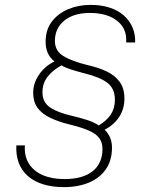

<svg xmlns="http://www.w3.org/2000/svg" viewBox="-20 -757 591 787"><path d="M242 10Q193 10 155.5 -2Q118 -14 93 -36.5Q68 -59 56.5 -90.5Q45 -122 47 -161H82Q79 -118 98 -87Q117 -56 154.5 -39.5Q192 -23 244 -23Q319 -23 359.5 -55Q400 -87 400 -147Q400 -174 386 -192Q372 -210 342.5 -222.5Q313 -235 268 -246Q219 -258 185 -274.5Q151 -291 133.5 -315.5Q116 -340 116 -377Q116 -416 140 -451Q164 -486 203 -505Q184 -521 175.5 -540.5Q167 -560 167 -586Q167 -635 192.5 -668.5Q218 -702 260 -719.5Q302 -737 352 -737Q394 -737 428.5 -726Q463 -715 486.5 -694.5Q510 -674 522.5 -646Q535 -618 534 -583H497Q500 -621 482 -648Q464 -675 430 -689.5Q396 -704 349 -704Q282 -704 243.5 -672.5Q205 -641 205 -589Q205 -549 239.5 -527.5Q274 -506 340 -490Q384 -480 417.5 -464Q451 -448 470.5 -421.5Q490 -395 490 -353Q490 -311 469 -278.5Q448 -246 409 -225Q423 -212 431 -193.5Q439 -175 439 -152Q439 -100 414.5 -64Q390 -28 345.5 -9Q301 10 242 10ZM385 -243Q417 -262 434 -287.5Q451 -313 451 -348Q451 -393 421.5 -416.5Q392 -440 328 -456Q297 -464 273 -471.5Q249 -479 232 -489Q197 -470 175.5 -443Q154 -416 154 -378Q154 -338 185.5 -316.5Q217 -295 280 -281Q309 -274 336 -265.5Q363 -257 385 -243Z"/></svg>

Font: Mona Sans ExtraLight
Style: Italic
Weight: 200
Italic angle: -11.6951°
Designer: Deni Anggara
Foundry: GitHub
Version: Version 2.000